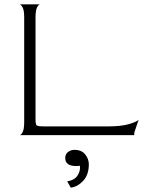

<svg xmlns="http://www.w3.org/2000/svg" viewBox="-20 -620 666 881"><path d="M70 0Q77 0 84 -14Q91 -28 91 -60V-540Q91 -572 84 -585.5Q77 -599 70 -600H164Q157 -600 150 -586Q143 -572 143 -539V-71Q143 -49 148.5 -44.5Q154 -40 184 -40H476Q534 -40 569.5 -50Q605 -60 616 -70L596 -11V0ZM304.9 241.2 288.4 212.3Q323.1 206.5 336.8 183.7Q350.4 161 346.3 140.3Q338 142 329.7 142Q279.3 142 279.3 104.8Q279.3 87.5 292.1 77.5Q304.9 67.6 321.5 67.6Q354.5 67.6 371.1 88.7Q387.6 109.8 387.6 133.7Q387.6 181.7 362 209.4Q336.4 237 304.9 241.2Z"/></svg>

Font: Red Rose Light
Style: Regular
Weight: 300
Designer: Jaikishan Patel
Version: Version 1.001; ttfautohint (v1.8.3)